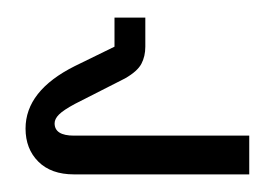

<svg xmlns="http://www.w3.org/2000/svg" viewBox="-20 -567 313 218"><path d="M64 -369Q38 -369 23.5 -383.5Q9 -398 9 -421Q9 -464 65 -492L110 -514V-547H145V-514Q145 -503 140.5 -494.5Q136 -486 122 -478L65 -449Q52 -442 47 -437Q42 -432 42 -427Q42 -413 64 -413H263V-369Z"/></svg>

Font: IBM Plex Sans Arabic Light
Style: Regular
Weight: 300
Designer: Mike Abbink, Paul van der Laan, Pieter van Rosmalen, Wael Morcos, Khajak Apelian
Foundry: Bold Monday
Version: Version 1.2